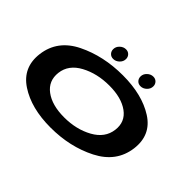

<svg xmlns="http://www.w3.org/2000/svg" viewBox="-139 -1014 1300 1300"><g transform="rotate(45 511.0 -364.0)"><path d="M444 5Q259 5 140.8 -73Q22.5 -151 41 -296Q60.5 -447 208 -519.5Q355.5 -592 541 -592Q726 -592 844.2 -516.5Q962.5 -441 944 -296Q924.5 -145.5 777 -70.2Q629.5 5 444 5ZM460.5 -109Q576.5 -109 665.2 -158Q754 -207 765 -294.5Q776 -380 708.8 -429Q641.5 -478 525.5 -478Q409 -478 319.8 -430Q230.5 -382 220 -294.5Q210 -209 277 -159Q344 -109 460.5 -109ZM415.5 -623.5Q395 -623.5 382 -637Q369 -650.5 369 -670.5Q369 -695 388.2 -713.2Q407.5 -731.5 431.5 -731.5Q452 -731.5 465 -718Q478 -704.5 478 -685Q478 -660 458.8 -641.8Q439.5 -623.5 415.5 -623.5ZM677 -623.5Q656.5 -623.5 643.5 -637Q630.5 -650.5 630.5 -670.5Q630.5 -695 649.8 -713.2Q669 -731.5 693 -731.5Q713.5 -731.5 726.5 -718Q739.5 -704.5 739.5 -685Q739.5 -660 720.2 -641.8Q701 -623.5 677 -623.5Z"/></g></svg>

Font: Anybody UltraExpanded SemiBold
Style: Italic
Weight: 600
Width: 9
Italic angle: -10°
Designer: Tyler Finck
Foundry: Etcetera Type Company
Version: Version 1.010; ttfautohint (v1.8.3) -l 8 -r 50 -G 200 -x 14 